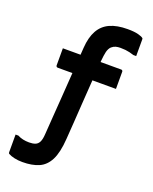

<svg xmlns="http://www.w3.org/2000/svg" viewBox="-181 -861 962 1208"><g transform="rotate(20 300.0 -256.5)"><path d="M116.8 -509.8H507.2Q511.2 -509.8 513.2 -508.3Q515.2 -506.8 516.7 -504.8Q518.2 -502.8 518.2 -498.8Q518.2 -486.9 518.2 -464.4Q518.2 -441.8 518.2 -418.9Q518.2 -395.9 518.2 -383.9H127.8Q124.8 -383.9 122.3 -385.4Q119.8 -386.9 118.3 -389.4Q116.8 -391.9 116.8 -394.9Q116.8 -406.9 116.8 -429.9Q116.8 -452.8 116.8 -475.4Q116.8 -497.9 116.8 -509.8ZM119.4 119.5Q143.8 119.5 160.3 113.1Q176.9 106.7 185.9 88.9Q194.9 71 197 36.2Q201 -21.8 205.5 -85Q210 -148.3 214.7 -212.6Q219.3 -276.9 223.4 -338.5Q227.5 -400.1 231.5 -455.9Q235.5 -511.6 238.5 -557.6Q243.3 -628.8 268.7 -674.2Q294 -719.7 341.3 -741.2Q388.6 -762.7 459.1 -762.7Q505.1 -762.7 531.1 -755.6Q557.1 -748.5 564.1 -741.5Q566.1 -740.5 566.6 -738Q567.1 -735.5 567.1 -733.5Q567.1 -727 567.1 -711.7Q567.1 -696.5 567.1 -678.7Q567.1 -660.9 567.1 -644.9Q567.1 -628.8 567.1 -621.6H548.2Q533 -626.7 519 -629.9Q505.1 -633.1 490.3 -634.8Q475.5 -636.4 456.8 -636.4Q440.2 -636.4 426.2 -632.8Q412.2 -629.1 399 -617.7Q392.2 -611.5 387.2 -602.2Q382.2 -592.8 379 -580.7Q375.9 -568.6 373.9 -552.8Q371.9 -537 370 -517.9Q368 -491.4 364.9 -446.5Q361.9 -401.7 357.8 -344.6Q353.7 -287.6 349.6 -224.5Q345.6 -161.5 341.4 -99.1Q337.3 -36.6 333.1 19.2Q326.7 112 301 161.8Q275.2 211.6 230.7 230.8Q186.1 250 121.8 250Q91.6 250 67.3 244.4Q42.9 238.9 28.9 230.7Q24.9 228.7 23.9 226.2Q22.9 223.7 22.9 219.7Q22.9 207.4 22.9 184.2Q22.9 160.9 22.9 137.1Q22.9 113.3 22.9 102H41.8Q58.9 111.2 78.1 115.3Q97.3 119.5 119.4 119.5Z"/></g></svg>

Font: Recursive Sans Linear Light
Style: Regular
Weight: 300
Version: Version 1.085